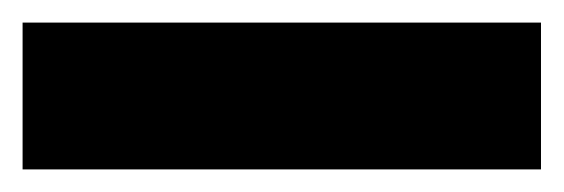

<svg xmlns="http://www.w3.org/2000/svg" viewBox="-20 9 499 170"><path d="M0 159V29H459V159Z"/></svg>

Font: Bricolage Grotesque 72pt Condensed ExtraBold
Style: Regular
Weight: 800
Width: 3
Designer: Mathieu Triay
Foundry: Atelier Triay
Version: Version 1.001;gftools[0.9.33.dev8+g029e19f]